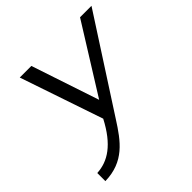

<svg xmlns="http://www.w3.org/2000/svg" viewBox="-172 -593 937 937"><g transform="rotate(-45 296.0 -124.5)"><path d="M97 -451 243 -21C181 98 112 142 35 146V202C167 199 225 118 285 24L592 -451H513L294 -100L177 -451Z"/></g></svg>

Font: Charger Sport
Style: DfObl
Weight: 400
Designer: Jasper
Foundry: Cannot Into Space Fonts
Version: Version 1.1